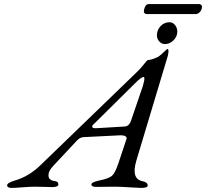

<svg xmlns="http://www.w3.org/2000/svg" viewBox="-20 -916 1010 941"><path d="M709 -896H957Q962 -896 966 -892Q970 -888 970 -884Q970 -869 960.5 -858Q951 -847 939 -847H699Q694 -847 689.5 -850.5Q685 -854 685 -859Q685 -870 691 -883Q697 -896 709 -896ZM811 -807Q827 -807 838 -793Q849 -779 849 -761Q849 -737 830.5 -718.5Q812 -700 788 -700Q772 -700 760.5 -713Q749 -726 749 -742Q749 -769 767 -788Q785 -807 811 -807ZM640 -506 442 -310Q430 -301 432 -293.5Q434 -286 458 -288L592 -296Q613 -298 622 -324L680 -494Q684 -507 686 -517.5Q688 -528 687.5 -533.5Q687 -539 684 -539Q673 -539 640 -506ZM672 5Q661 5 614 2Q567 -1 544 -1Q524 -1 492.5 -0.5Q461 0 452 0Q428 0 428 -12Q428 -23 465 -31Q514 -41 529 -54.5Q544 -68 559 -112L600 -235Q603 -243 595 -248Q587 -253 572 -253L391 -244Q372 -244 356 -226L240 -102Q220 -80 218 -63Q216 -46 224 -38.5Q232 -31 241 -30Q256 -28 261 -24Q266 -20 266 -12Q266 1 235 1Q229 1 199.5 0Q170 -1 151 -1Q129 -1 90.5 2Q52 5 38 5Q15 5 15 -8Q15 -20 52 -31Q122 -51 180 -108L652 -564Q664 -575 676.5 -590.5Q689 -606 696 -614Q703 -622 706 -622Q721 -622 752 -636Q759 -639 770.5 -649.5Q782 -660 790.5 -668Q799 -676 801 -676Q804 -676 805 -672Q806 -668 805.5 -660.5Q805 -653 803 -644L648 -128Q622 -39 678 -28Q704 -23 704 -7Q704 5 672 5Z"/></svg>

Font: EB Garamond 12
Style: Italic
Weight: 400
Italic angle: -17°
Version: Version 0.016; ttfautohint (v1.8.4)